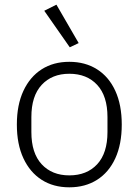

<svg xmlns="http://www.w3.org/2000/svg" viewBox="-20 -788 592 820"><path d="M276 12Q208 12 158 -20Q108 -52 80 -112Q52 -172 52 -256Q52 -340 80 -400Q108 -460 158 -492Q208 -524 276 -524Q344 -524 394.5 -492Q445 -460 472.5 -400Q500 -340 500 -256Q500 -172 472.5 -112Q445 -52 394.5 -20Q344 12 276 12ZM276 -39Q351 -39 395 -86.5Q439 -134 439 -224V-288Q439 -378 395 -425.5Q351 -473 276 -473Q202 -473 158 -425.5Q114 -378 114 -288V-224Q114 -134 158 -86.5Q202 -39 276 -39ZM278 -586 169 -742 221 -768 316 -604Z"/></svg>

Font: IBM Plex Sans Light
Style: Regular
Weight: 300
Designer: Mike Abbink, Paul van der Laan, Pieter van Rosmalen
Foundry: Bold Monday
Version: Version 3.201